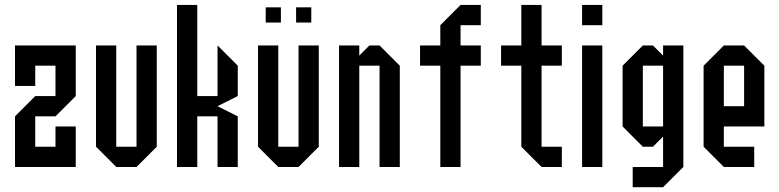

<svg xmlns="http://www.w3.org/2000/svg" viewBox="-20 -687 3207 790"><path d="M208.3 -83.3V-166.7H291.7V0H41.7V-208.3L125 -291.7H208.3V-416.7H125V-333.3H41.7V-500H291.7V-291.7L208.3 -208.3H125V-83.3Z M375 -500H458.3V-83.3H541.7V-500H625V-83.3L541.7 0H458.3L375 -83.3Z M791.7 0H708.3V-666.7H791.7V-291.7H875V-500L958.3 -416.7V-291.7L875 -250L958.3 -208.3V0H875V-208.3H791.7Z M1041.7 -500H1125V-83.3H1208.3V-500H1291.7V-83.3L1208.3 0H1125L1041.7 -83.3ZM1135.8 -594.2H1073.3V-656.7H1135.8ZM1260.8 -594.2H1198.3V-656.7H1260.8Z M1458.3 0H1375V-500H1458.3V-458.3L1500 -500H1541.7L1625 -416.7V0H1541.7V-416.7H1458.3Z M1875 0H1791.7V-416.7H1708.3V-500H1791.7V-583.3L1875 -666.7H1958.3V-583.3H1875V-500H1958.3V-416.7H1875Z M2208.3 -83.3H2291.7V0H2208.3L2125 -83.3V-416.7H2041.7V-500H2125V-666.7H2208.3V-500H2291.7V-416.7H2208.3Z M2458.3 0H2375V-500H2458.3ZM2458.3 -583.3H2375V-666.7H2458.3Z M2791.7 -500V0L2708.3 83.3H2583.3V0H2708.3V-125L2666.7 -83.3H2625L2541.7 -166.7V-416.7L2625 -500H2666.7L2708.3 -458.3V-500ZM2708.3 -416.7H2625V-166.7H2708.3Z M3083.3 -83.3V0H2958.3L2875 -83.3V-416.7L2958.3 -500H3041.7L3125 -416.7V-166.7H2958.3V-83.3ZM2958.3 -250H3041.7V-416.7H2958.3Z"/></svg>

Font: Yulong
Style: Regular
Weight: 400
Designer: GGBotNet
Foundry: f0n7.com
Version: 1.00